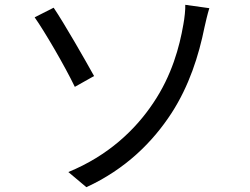

<svg xmlns="http://www.w3.org/2000/svg" viewBox="-20 -751 1040 798"><path d="M264 -36 339 27C502 -48 615 -161 693 -281C766 -394 806 -519 830 -638C834 -656 842 -691 850 -717L750 -731C751 -713 747 -675 742 -649C726 -556 694 -437 617 -323C543 -212 430 -104 264 -36ZM203 -719 124 -679C165 -621 248 -479 291 -390L371 -435C335 -500 247 -654 203 -719Z"/></svg>

Font: Noto Sans CJK JP
Style: Regular
Weight: 400
Designer: Ryoko NISHIZUKA 西塚涼子 (kana, bopomofo & ideographs); Paul D. Hunt (Latin, Greek & Cyrillic); Sandoll Communications 산돌커뮤니
Foundry: Adobe
Version: Version 2.004;hotconv 1.0.118;makeotfexe 2.5.65603